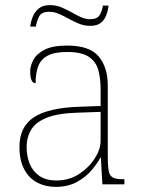

<svg xmlns="http://www.w3.org/2000/svg" viewBox="-20 -720 557 750"><path d="M197 10Q158 10 126 -6.5Q94 -23 75 -58Q56 -93 56 -146Q56 -225 112.5 -262Q169 -299 290 -303L373 -306V-371Q373 -414 364 -446.5Q355 -479 327 -498Q299 -517 242 -517Q193 -517 166 -502.5Q139 -488 129 -460.5Q119 -433 119 -395Q109 -395 103.5 -406Q98 -417 98 -441Q98 -462 110 -485.5Q122 -509 153.5 -525.5Q185 -542 242 -542Q330 -542 365.5 -499.5Q401 -457 401 -386V-110Q401 -73 404.5 -53.5Q408 -34 420 -27Q432 -20 459 -20H466V0H380L374 -104H372Q361 -83 338.5 -56Q316 -29 281 -9.5Q246 10 197 10ZM201 -15Q250 -15 288.5 -40Q327 -65 350 -101Q373 -137 373 -170V-283L287 -280Q209 -278 165 -261Q121 -244 102.5 -214.5Q84 -185 84 -145Q84 -111 95.5 -81.5Q107 -52 133 -33.5Q159 -15 201 -15ZM332 -619Q309 -619 288.5 -627.5Q268 -636 249 -646.5Q230 -657 211 -665.5Q192 -674 172 -674Q142 -674 132.5 -655Q123 -636 120 -616H98Q100 -634 107.5 -653.5Q115 -673 131 -686.5Q147 -700 174 -700Q199 -700 219.5 -691.5Q240 -683 258.5 -672.5Q277 -662 295 -653.5Q313 -645 332 -645Q360 -645 369.5 -661.5Q379 -678 382 -698H404Q402 -679 395 -660.5Q388 -642 373.5 -630.5Q359 -619 332 -619Z"/></svg>

Font: Noto Serif Hebrew Thin
Style: Regular
Weight: 250
Version: Version 2.003